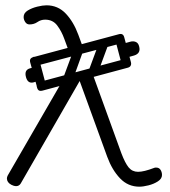

<svg xmlns="http://www.w3.org/2000/svg" viewBox="-20 -704 640 723"><path d="M427 -575Q444 -580 448 -563L473 -470Q477 -454 461 -449Q443 -445 439 -459L414 -554Q413 -561 415.5 -567Q418 -573 427 -575ZM107 -490Q124 -493 128 -478L153 -384Q158 -368 141 -363Q123 -358 120 -374L94 -468Q90 -484 107 -490ZM438 -538 471 -547Q482 -550 491.5 -546Q501 -542 504 -529Q511 -503 485 -495Q477 -493 469 -490.5Q461 -488 453 -486ZM132 -401Q126 -400 120 -398Q114 -396 107 -394Q85 -388 78 -413Q70 -441 94 -447L118 -453ZM291 -418 58 -13Q52 -3 40 -3Q33 -3 23 -8Q6 -17 6 -32Q6 -37 9 -43L212 -394ZM240 -509 222 -558Q212 -586 195.5 -608Q179 -630 150 -630Q134 -630 121 -621Q108 -612 91 -612Q81 -612 75 -621Q69 -630 69 -640Q69 -655 84.5 -664.5Q100 -674 120.5 -679Q141 -684 155 -684Q198 -684 227.5 -653Q257 -622 275 -573L293 -524ZM329 -425 437 -127Q451 -90 464.5 -73.5Q478 -57 500 -57Q522 -57 561 -72Q563 -73 568 -73Q579 -73 584.5 -64.5Q590 -56 590 -45Q590 -31 574.5 -21Q559 -11 539 -6Q519 -1 505 -1Q462 -1 432 -32.5Q402 -64 384 -113L276 -410ZM282 -530Q297 -524 292 -509L253 -401Q247 -385 229 -392Q214 -398 219 -413L259 -521Q261 -527 267.5 -530Q274 -533 282 -530ZM377 -556Q392 -550 387 -534L347 -426Q342 -411 324 -417Q309 -423 314 -438L354 -546Q356 -552 362 -555.5Q368 -559 377 -556ZM119 -376Q114 -392 131 -396L451 -482Q468 -487 472 -470Q477 -453 461 -449L141 -363Q123 -358 119 -376ZM94 -468Q89 -485 106 -489L427 -575Q443 -579 447 -563Q452 -546 437 -541L116 -456Q99 -451 94 -468Z"/></svg>

Font: Nsibidi Libre Uzo
Style: Regular
Weight: 400
Designer: Oluwaseun Badejo
Version: Version 1.021